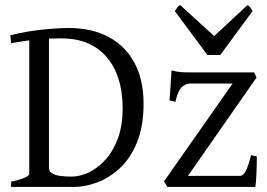

<svg xmlns="http://www.w3.org/2000/svg" viewBox="-20 -741 1058 761"><path d="M24 0V-21Q58 -28 77 -36.5Q96 -45 96 -51V-581Q76 -578 58.5 -575.5Q41 -573 24 -570L21 -601Q49 -609 88.5 -615.5Q128 -622 171.5 -626Q215 -630 253 -630Q344 -630 410.5 -594.5Q477 -559 513 -492Q549 -425 549 -330Q549 -239 522.5 -175.5Q496 -112 454 -73.5Q412 -35 364 -17.5Q316 0 273 0H244Q207 0 178 0Q149 0 118 0Q87 0 40 0ZM466 -312Q466 -441 402.5 -515Q339 -589 222 -589Q197 -589 174 -588V-75Q174 -61 187 -53.5Q200 -46 220.5 -43.5Q241 -41 263 -41Q296 -41 331.5 -57.5Q367 -74 397.5 -107.5Q428 -141 447 -191.5Q466 -242 466 -312ZM998 -121Q998 -91 996.5 -54.5Q995 -18 992 0H643L630 -22L902 -410H733Q717 -410 701 -396Q685 -382 675 -337L652 -343L660 -462Q682 -456 698.5 -455Q715 -454 746 -454H987L997 -434L725 -44H931Q944 -44 954 -63Q964 -82 975 -126ZM853 -523H802L673 -697Q680 -707 683 -711.5Q686 -716 694 -721L829 -598L961 -721Q969 -716 972 -711.5Q975 -707 981 -697Z"/></svg>

Font: ChillKai
Style: Regular
Weight: 400
Designer: ChillType
Foundry: 寒蝉字型
Version: Version 2.000